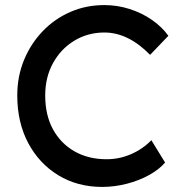

<svg xmlns="http://www.w3.org/2000/svg" viewBox="-20 -726 719 756"><path d="M382 10Q285 10 209.5 -36Q134 -82 91 -163Q48 -244 48 -350Q48 -425 74.5 -489.5Q101 -554 148 -603Q195 -652 257 -679Q319 -706 391 -706Q442 -706 490.5 -690.5Q539 -675 578.5 -647.5Q618 -620 643 -585L571 -510Q485 -598 391 -598Q326 -598 273 -566Q220 -534 189 -478Q158 -422 158 -350Q158 -273 188.5 -217Q219 -161 273.5 -130Q328 -99 400 -99Q450 -99 496 -119Q542 -139 576 -174L630 -86Q607 -59 567.5 -37Q528 -15 479.5 -2.5Q431 10 382 10Z"/></svg>

Font: Lexend
Style: Regular
Weight: 400
Designer: Bonnie Shaver-Troup, Thomas Jockin
Foundry: Lexend
Version: Version 1.007; ttfautohint (v1.8.3)